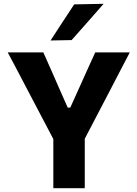

<svg xmlns="http://www.w3.org/2000/svg" viewBox="-20 -988 721 1008"><path d="M260 0V-258L116.5 -531Q92.5 -576 71 -618Q49 -659.5 20.5 -713H207.5Q226 -671.5 239 -642Q252 -612 264 -585.5Q275.5 -559 289.5 -527L335.5 -423H349L394.5 -524Q409.5 -557.5 422 -585Q434.5 -612.5 448 -642.5Q461.5 -672.5 480 -713H661.5Q637.5 -667 613.5 -621.2Q589.5 -575.5 567 -531.5L425 -259.5V0ZM245.5 -775.5Q276.5 -823.5 307.5 -870.8Q338.5 -918 369.5 -965L524 -968Q481 -919 438.8 -871Q396.5 -823 356 -777.5Z"/></svg>

Font: Heraclito
Style: Bold
Weight: 700
Designer: Kostas Bartsokas (font) & Cristiano Sobral (main changes)
Foundry: Kostas Bartsokas (font) & Cristiano Sobral (main changes)
Version: Version 1.00;July 8, 2020;FontCreator 13.0.0.2655 64-bit